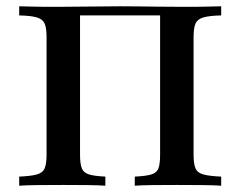

<svg xmlns="http://www.w3.org/2000/svg" viewBox="-20 -591 764 611"><path d="M41.1 0V-29Q79 -30.6 97.6 -35.9Q116.1 -41.1 122.2 -55.6Q128.2 -70.2 128.2 -98.4V-472.6Q128.2 -501.6 122.2 -515.7Q116.1 -529.8 97.6 -535.5Q79 -541.1 41.1 -541.9V-571Q53.2 -571 71.8 -570.2Q90.3 -569.4 116.5 -569.4Q142.7 -569.4 178.2 -569.4Q221.8 -569.4 271 -570.2Q320.2 -571 362.1 -571Q391.1 -571 422.6 -570.6Q454 -570.2 485.9 -569.8Q517.7 -569.4 546.8 -569.4Q580.6 -569.4 606.5 -569.4Q632.3 -569.4 651.6 -570.2Q671 -571 683.9 -571V-541.9Q646 -541.1 627 -535.5Q608.1 -529.8 602 -515.7Q596 -501.6 596 -472.6V-98.4Q596 -70.2 602 -55.6Q608.1 -41.1 627 -35.9Q646 -30.6 683.9 -29V0Q662.1 -1.6 625.4 -2Q588.7 -2.4 541.1 -2.4Q499.2 -2.4 464.5 -2Q429.8 -1.6 408.9 0V-29Q444.4 -30.6 461.7 -35.9Q479 -41.1 484.3 -55.6Q489.5 -70.2 489.5 -98.4V-546L496 -541.9H228.2L234.7 -546V-98.4Q234.7 -70.2 240.3 -55.6Q246 -41.1 263.3 -35.9Q280.6 -30.6 315.3 -29V0Q294.4 -1.6 259.7 -2Q225 -2.4 183.1 -2.4Q136.3 -2.4 99.2 -2Q62.1 -1.6 41.1 0Z"/></svg>

Font: Playfair 5pt SemiExpanded Light SemiBold
Style: Regular
Weight: 600
Version: Version 2.001;gftools[0.9.30]